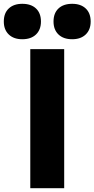

<svg xmlns="http://www.w3.org/2000/svg" viewBox="-84 -988 496 1008"><path d="M75 0V-730H253V0ZM33 -782Q-12 -782 -38 -807Q-64 -832 -64 -875Q-64 -919 -38 -943.5Q-12 -968 33 -968Q79 -968 105 -943.5Q131 -919 131 -875Q131 -832 105 -807Q79 -782 33 -782ZM295 -782Q249 -782 223 -807Q197 -832 197 -875Q197 -919 223 -943.5Q249 -968 295 -968Q340 -968 366 -943.5Q392 -919 392 -875Q392 -832 366 -807Q340 -782 295 -782Z"/></svg>

Font: M PLUS 2 ExtraBold
Style: Regular
Weight: 800
Version: Version 1.001